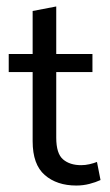

<svg xmlns="http://www.w3.org/2000/svg" viewBox="-20 -564 340 594"><path d="M216 10Q156 10 118.5 -22.5Q81 -55 81 -127V-341H7V-397H81V-530L154 -544V-397H266V-341H154V-138Q154 -89 175 -71Q196 -53 231 -53Q244 -53 257 -56Q270 -59 280 -63L291 -7Q276 0 256.5 5Q237 10 216 10Z"/></svg>

Font: Rokkitt
Style: Regular
Weight: 400
Designer: Vernon Adams
Foundry: Vernon Adams
Version: Version 3.103